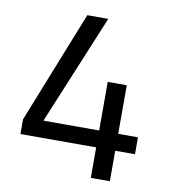

<svg xmlns="http://www.w3.org/2000/svg" viewBox="-76 -727 712 794"><g transform="rotate(10 280.0 -330.0)"><path d="M358 0V-128H40V-190L227 -660H315L124 -199H358V-403H438V-199H521V-128H438V0Z"/></g></svg>

Font: Cairo Play
Style: Regular
Weight: 400
Designer: Mohamed Gaber, Accademia di Belle Arti di Urbino
Foundry: Kief Type Foundry, Accademia di Belle Arti di Urbino
Version: Version 3.119